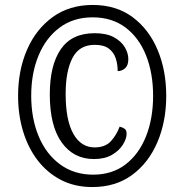

<svg xmlns="http://www.w3.org/2000/svg" viewBox="-20 -745 745 775"><path d="M353 10Q281 10 225.5 -19Q170 -48 131.5 -98.5Q93 -149 73 -215.5Q53 -282 53 -358Q53 -461 89 -544Q125 -627 192.5 -676Q260 -725 354 -725Q449 -725 515 -676Q581 -627 616 -544Q651 -461 651 -358Q651 -255 615.5 -171.5Q580 -88 513.5 -39Q447 10 353 10ZM356 -40Q433 -40 487 -81.5Q541 -123 569.5 -195Q598 -267 598 -358Q598 -450 569.5 -521.5Q541 -593 486.5 -634Q432 -675 354 -675Q276 -675 220.5 -633.5Q165 -592 135.5 -520.5Q106 -449 106 -359Q106 -267 136 -195Q166 -123 222.5 -81.5Q279 -40 356 -40ZM359 -103Q277 -103 229 -170Q181 -237 181 -364Q181 -482 225.5 -546.5Q270 -611 362 -611Q410 -611 440 -594.5Q470 -578 484 -554Q498 -530 498 -506Q498 -481 485 -469.5Q472 -458 455 -458Q455 -486 447 -510Q439 -534 419 -549Q399 -564 362 -564Q300 -564 272.5 -511Q245 -458 245 -366Q245 -260 276 -205Q307 -150 362 -150Q404 -150 427 -174.5Q450 -199 463 -234Q477 -230 484 -224.5Q491 -219 491 -205Q491 -185 476 -161Q461 -137 432 -120Q403 -103 359 -103Z"/></svg>

Font: Noto Serif ExtraCondensed Black
Style: Regular
Weight: 900
Width: 2
Designer: Monotype Design Team
Foundry: Monotype Imaging Inc.
Version: Version 2.015; ttfautohint (v1.8.4.7-5d5b)